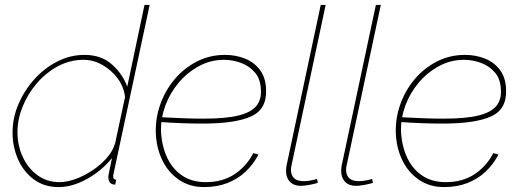

<svg xmlns="http://www.w3.org/2000/svg" viewBox="-20 -750 2121 780"><path d="M218 10Q159 10 117 -21.5Q75 -53 53 -103.5Q31 -154 31 -211Q31 -271 55 -327Q79 -383 120 -428.5Q161 -474 213.5 -500.5Q266 -527 323 -527Q391 -527 434.5 -488.5Q478 -450 497 -398L567 -730H588L441 -43Q440 -40 440 -37.5Q440 -35 440 -33Q440 -20 452 -20L448 0Q444 0 441 -0.5Q438 -1 436 -2Q428 -5 424 -12.5Q420 -20 420 -30Q420 -32 420.5 -36.5Q421 -41 424.5 -57Q428 -73 435 -108Q393 -56 333.5 -23Q274 10 218 10ZM222 -10Q251 -10 286 -22.5Q321 -35 355 -57.5Q389 -80 414 -108.5Q439 -137 448 -169L488 -356Q483 -398 457.5 -432Q432 -466 395.5 -486.5Q359 -507 319 -507Q264 -507 215.5 -481Q167 -455 130 -412Q93 -369 72 -317Q51 -265 51 -213Q51 -159 72.5 -112.5Q94 -66 132.5 -38Q171 -10 222 -10Z M809 10Q750 10 706.5 -20Q663 -50 639 -100Q615 -150 613 -210Q611 -269 631 -325.5Q651 -382 689 -427.5Q727 -473 779.5 -500Q832 -527 894 -527Q939 -527 976.5 -511.5Q1014 -496 1037 -464.5Q1060 -433 1061 -385Q1064 -306 1000 -277Q936 -248 804 -248Q763 -248 719.5 -249.5Q676 -251 622 -255L630 -274Q686 -271 727.5 -269.5Q769 -268 807 -268Q896 -268 947.5 -280.5Q999 -293 1020.5 -318.5Q1042 -344 1040 -383Q1039 -428 1016 -455Q993 -482 959 -494.5Q925 -507 890 -507Q835 -507 787.5 -481Q740 -455 705 -413Q670 -371 651.5 -320.5Q633 -270 634 -221Q636 -161 657.5 -113Q679 -65 719 -37.5Q759 -10 816 -10Q884 -10 932.5 -42Q981 -74 1009 -128L1030 -122Q1009 -82 977.5 -52.5Q946 -23 904 -6.5Q862 10 809 10Z M1202 5Q1174 5 1158 -11.5Q1142 -28 1142 -56Q1142 -61 1142.5 -66Q1143 -71 1144 -77L1283 -730H1303L1164 -77Q1163 -73 1162.5 -69Q1162 -65 1162 -61Q1162 -14 1214 -14Q1225 -14 1240 -16.5Q1255 -19 1268 -23L1271 -7Q1258 -3 1237 1Q1216 5 1202 5Z M1426 5Q1398 5 1382 -11.5Q1366 -28 1366 -56Q1366 -61 1366.5 -66Q1367 -71 1368 -77L1507 -730H1527L1388 -77Q1387 -73 1386.5 -69Q1386 -65 1386 -61Q1386 -14 1438 -14Q1449 -14 1464 -16.5Q1479 -19 1492 -23L1495 -7Q1482 -3 1461 1Q1440 5 1426 5Z M1784 10Q1725 10 1681.5 -20Q1638 -50 1614 -100Q1590 -150 1588 -210Q1586 -269 1606 -325.5Q1626 -382 1664 -427.5Q1702 -473 1754.5 -500Q1807 -527 1869 -527Q1914 -527 1951.5 -511.5Q1989 -496 2012 -464.5Q2035 -433 2036 -385Q2039 -306 1975 -277Q1911 -248 1779 -248Q1738 -248 1694.5 -249.5Q1651 -251 1597 -255L1605 -274Q1661 -271 1702.5 -269.5Q1744 -268 1782 -268Q1871 -268 1922.5 -280.5Q1974 -293 1995.5 -318.5Q2017 -344 2015 -383Q2014 -428 1991 -455Q1968 -482 1934 -494.5Q1900 -507 1865 -507Q1810 -507 1762.5 -481Q1715 -455 1680 -413Q1645 -371 1626.5 -320.5Q1608 -270 1609 -221Q1611 -161 1632.5 -113Q1654 -65 1694 -37.5Q1734 -10 1791 -10Q1859 -10 1907.5 -42Q1956 -74 1984 -128L2005 -122Q1984 -82 1952.5 -52.5Q1921 -23 1879 -6.5Q1837 10 1784 10Z"/></svg>

Font: Raleway Thin
Style: Italic
Weight: 100
Italic angle: -12°
Designer: Matt McInerney, Pablo Impallari, Rodrigo Fuenzalida
Foundry: Matt McInerney, Pablo Impallari, Rodrigo Fuenzalida
Version: Version 4.026